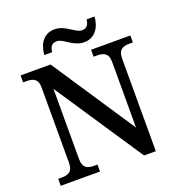

<svg xmlns="http://www.w3.org/2000/svg" viewBox="-158 -1037 1085 1167"><g transform="rotate(-20 385.0 -453.5)"><path d="M469 -771C540 -771 576 -831 580 -897H529C525 -870 517 -844 480 -844C438 -844 395 -907 324 -907C252 -907 217 -848 213 -781H263C267 -808 275 -834 312 -834C355 -834 397 -771 469 -771ZM35 0H289V-45H268C228 -45 195 -54 195 -115V-569L574 0H650V-599C650 -660 684 -669 724 -669H745V-714H491V-669H512C551 -669 586 -660 586 -603V-176L229 -714H35V-669H56C96 -669 130 -660 130 -603V-115C130 -54 97 -45 56 -45H35Z"/></g></svg>

Font: Noto Serif Yezidi Medium
Style: Regular
Weight: 500
Designer: Dalton Maag Ltd
Foundry: Dalton Maag Ltd
Version: Version 1.001